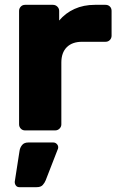

<svg xmlns="http://www.w3.org/2000/svg" viewBox="-20 -540 494 795"><path d="M84 0Q73 0 66 -7.5Q59 -15 59 -25V-495Q59 -505 66 -512.5Q73 -520 84 -520H199Q210 -520 217.5 -512.5Q225 -505 225 -495V-455Q251 -486 288.5 -503Q326 -520 373 -520H417Q428 -520 435 -513Q442 -506 442 -495V-392Q442 -382 435 -374.5Q428 -367 417 -367H320Q279 -367 256.5 -344.5Q234 -322 234 -281V-25Q234 -15 226.5 -7.5Q219 0 208 0ZM60 235Q51 235 46 228.5Q41 222 41 213L61 84Q63 71 71.5 60.5Q80 50 97 50H201Q209 50 215 56Q221 62 221 70Q221 76 218 81L169 207Q165 217 157 226Q149 235 132 235Z"/></svg>

Font: Rubik
Style: Bold
Weight: 700
Designer: Hubert and Fischer
Foundry: Hubert and Fischer
Version: Version 2.300;gftools[0.9.30]